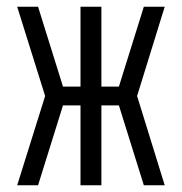

<svg xmlns="http://www.w3.org/2000/svg" viewBox="-20 -550 540 570"><path d="M31 0H93L167 -237H219V0H281V-237H333L407 0H469L387 -265L469 -530H407L333 -293H281V-530H219V-293H167L93 -530H31L114 -265Z"/></svg>

Font: Iosevka SS09 Light
Style: Regular
Weight: 300
Monospace: yes
Designer: Belleve Invis
Foundry: Belleve Invis
Version: Version 5.2.1; ttfautohint (v1.8.3)